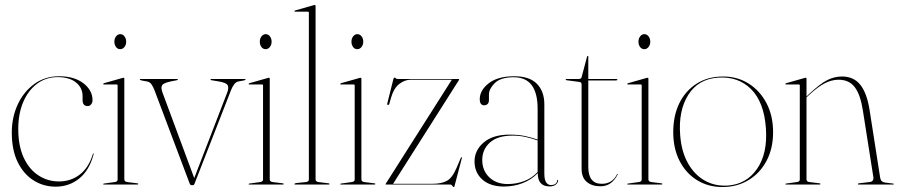

<svg xmlns="http://www.w3.org/2000/svg" viewBox="-20 -743 3618 773"><path d="M352.5 -339.5Q352.5 -329.5 346.8 -322.8Q341 -316 333 -316Q312.5 -316 312.5 -340V-356Q312.5 -389.5 286 -411Q259.5 -432.5 212.5 -432.5Q164.5 -432.5 128.8 -405.5Q93 -378.5 73.2 -331.5Q53.5 -284.5 53.5 -224Q53.5 -155.5 75.5 -108.2Q97.5 -61 134.8 -36.8Q172 -12.5 217.5 -12.5Q265 -12.5 301 -40Q337 -67.5 354 -123Q354.5 -125 356 -125Q358.5 -125 357 -122.5Q340 -57.5 299.2 -24.5Q258.5 8.5 204 8.5Q155 8.5 115 -16.8Q75 -42 51.2 -90.5Q27.5 -139 27.5 -209Q27.5 -270.5 51.2 -322Q75 -373.5 118 -404.8Q161 -436 218 -436Q279 -436 315.8 -407.8Q352.5 -379.5 352.5 -339.5Z M464 -545Q453.5 -545 447 -553.8Q440.5 -562.5 440.5 -575Q440.5 -588 447.5 -596.8Q454.5 -605.5 464 -605.5Q474.5 -605.5 481.2 -596.5Q488 -587.5 488 -575Q488 -562.5 481 -553.8Q474 -545 464 -545ZM480.5 -426V-21Q480.5 -11.5 492.5 -10L532.5 -5Q536.5 -5 536.5 -2Q536.5 0 533.5 0H397.5Q395.5 0 395.5 -2Q395.5 -3.5 398.5 -4L441.5 -10Q453.5 -11.5 453.5 -20V-399Q453.5 -403 449.5 -403H397.5Q395.5 -403 395.5 -405Q395.5 -406.5 398.5 -408L472.5 -429Q475.5 -430 477.5 -430Q480.5 -430 480.5 -426Z M756.5 2.5H751.5Q746.5 2.5 744 -3L601.5 -381Q597 -393 590.2 -403Q583.5 -413 572 -415L550 -419Q543 -420.5 543 -423Q543 -425 545 -425H693Q696 -425 696 -423Q696 -420.5 692 -420L667 -415Q638 -409 632.5 -399.5Q627 -390 634 -371L762 -26L895 -371Q902 -390 896.5 -400Q891 -410 861.5 -415L831.5 -420Q827.5 -420.5 827.5 -423Q827.5 -425 830.5 -425H966.5Q968.5 -425 968.5 -423Q968.5 -420.5 961.5 -419L939.5 -415Q930 -413 922.8 -403.5Q915.5 -394 910.5 -381L763 -3Q761 2.5 756.5 2.5Z M1049.5 -545Q1039 -545 1032.5 -553.8Q1026 -562.5 1026 -575Q1026 -588 1033 -596.8Q1040 -605.5 1049.5 -605.5Q1060 -605.5 1066.8 -596.5Q1073.5 -587.5 1073.5 -575Q1073.5 -562.5 1066.5 -553.8Q1059.5 -545 1049.5 -545ZM1066 -426V-21Q1066 -11.5 1078 -10L1118 -5Q1122 -5 1122 -2Q1122 0 1119 0H983Q981 0 981 -2Q981 -3.5 984 -4L1027 -10Q1039 -11.5 1039 -20V-399Q1039 -403 1035 -403H983Q981 -403 981 -405Q981 -406.5 984 -408L1058 -429Q1061 -430 1063 -430Q1066 -430 1066 -426Z M1250.5 -719V-21Q1250.5 -11.5 1262.5 -10L1302.5 -5Q1306.5 -5 1306.5 -2Q1306.5 0 1303.5 0H1167.5Q1165.5 0 1165.5 -2Q1165.5 -4.5 1172.5 -6L1211.5 -10Q1223.5 -11.5 1223.5 -20V-692Q1223.5 -696 1219.5 -696H1167.5Q1165.5 -696 1165.5 -698Q1165.5 -700.5 1168.5 -701L1242.5 -722Q1245.5 -723 1247.5 -723Q1250.5 -723 1250.5 -719Z M1418.5 -545Q1408 -545 1401.5 -553.8Q1395 -562.5 1395 -575Q1395 -588 1402 -596.8Q1409 -605.5 1418.5 -605.5Q1429 -605.5 1435.8 -596.5Q1442.5 -587.5 1442.5 -575Q1442.5 -562.5 1435.5 -553.8Q1428.5 -545 1418.5 -545ZM1435 -426V-21Q1435 -11.5 1447 -10L1487 -5Q1491 -5 1491 -2Q1491 0 1488 0H1352Q1350 0 1350 -2Q1350 -3.5 1353 -4L1396 -10Q1408 -11.5 1408 -20V-399Q1408 -403 1404 -403H1352Q1350 -403 1350 -405Q1350 -406.5 1353 -408L1427 -429Q1430 -430 1432 -430Q1435 -430 1435 -426Z M1827 -419.5 1562.5 -3H1720.5Q1757 -3 1779 -14.8Q1801 -26.5 1819 -69L1835.5 -108Q1837 -110.5 1839 -110Q1840.5 -109.5 1839 -104.5L1809.5 7.5Q1809 10 1807 10Q1804 10 1801 5Q1798 0 1792.5 0H1534Q1532.5 0 1532.5 -1.5Q1532.5 -2.5 1533.5 -4L1799 -422H1633.5Q1609.5 -422 1587.5 -405Q1565.5 -388 1555 -351.5L1547.5 -325.5Q1546.5 -320.5 1542 -320.5Q1538 -320.5 1539.5 -327.5L1564 -425.5Q1565.5 -430.5 1568.5 -430.5Q1571 -430.5 1573.5 -427.8Q1576 -425 1580.5 -425H1826.5Q1828.5 -425 1828.5 -423Q1828.5 -422.5 1827 -419.5Z M1890.5 -93Q1890.5 -138 1927.5 -169.5Q1964.5 -201 2031.5 -201Q2068.5 -201 2095.2 -195Q2122 -189 2144.5 -181V-305Q2144.5 -432 2048.5 -432Q1995.5 -432 1972 -408.5Q1948.5 -385 1948.5 -363V-341Q1948.5 -329 1942.8 -324Q1937 -319 1929.5 -319Q1911.5 -319 1911.5 -344Q1911.5 -379.5 1947.8 -407.8Q1984 -436 2050.5 -436Q2112 -436 2141.8 -405.5Q2171.5 -375 2171.5 -323V-45Q2171.5 -19 2179 -8.5Q2186.5 2 2198 2Q2221 2 2223.5 -17Q2223.5 -19 2225.5 -19Q2227 -19 2227 -17Q2227 -8 2218 -0.2Q2209 7.5 2192.5 7.5Q2145 7.5 2145 -46Q2120.5 -20 2084.8 -6Q2049 8 2008.5 8Q1954 8 1922.2 -20Q1890.5 -48 1890.5 -93ZM1921.5 -99Q1921.5 -56.5 1949.8 -29.2Q1978 -2 2024.5 -2Q2058 -2 2089.8 -13.8Q2121.5 -25.5 2144.5 -50.5V-177.5Q2122.5 -185.5 2097.5 -191.2Q2072.5 -197 2043.5 -197Q1983 -197 1952.2 -169Q1921.5 -141 1921.5 -99Z M2313.5 -413 2260.5 -420Q2257.5 -421 2257.5 -423Q2257.5 -425 2259.5 -425H2309.5Q2320 -425 2321.5 -432L2343.5 -515Q2345 -518 2346.5 -518Q2348.5 -518 2348.5 -516V-425H2461.5Q2465.5 -425 2465.5 -422Q2465.5 -419 2457.5 -419H2348.5V-71Q2348.5 -3 2402.5 -3Q2446 -3 2464.5 -42Q2465.5 -43.5 2466.5 -43Q2467.5 -42.5 2466.5 -40Q2442.5 7 2397.5 7Q2363.5 7 2342.5 -10.5Q2321.5 -28 2321.5 -64V-403Q2321.5 -411.5 2313.5 -413Z M2574 -545Q2563.5 -545 2557 -553.8Q2550.5 -562.5 2550.5 -575Q2550.5 -588 2557.5 -596.8Q2564.5 -605.5 2574 -605.5Q2584.5 -605.5 2591.2 -596.5Q2598 -587.5 2598 -575Q2598 -562.5 2591 -553.8Q2584 -545 2574 -545ZM2590.5 -426V-21Q2590.5 -11.5 2602.5 -10L2642.5 -5Q2646.5 -5 2646.5 -2Q2646.5 0 2643.5 0H2507.5Q2505.5 0 2505.5 -2Q2505.5 -3.5 2508.5 -4L2551.5 -10Q2563.5 -11.5 2563.5 -20V-399Q2563.5 -403 2559.5 -403H2507.5Q2505.5 -403 2505.5 -405Q2505.5 -406.5 2508.5 -408L2582.5 -429Q2585.5 -430 2587.5 -430Q2590.5 -430 2590.5 -426Z M2891.5 -435Q2949 -435 2994.2 -406.5Q3039.5 -378 3066 -327.5Q3092.5 -277 3092.5 -211Q3092.5 -145 3066 -95.2Q3039.5 -45.5 2993.5 -17.8Q2947.5 10 2888.5 10Q2831 10 2786.2 -17.8Q2741.5 -45.5 2716 -95.2Q2690.5 -145 2690.5 -211Q2690.5 -277.5 2715.2 -327.8Q2740 -378 2785.2 -406.5Q2830.5 -435 2891.5 -435ZM2910.5 4Q2985.5 -1.5 3028.2 -63.5Q3071 -125.5 3063.5 -227.5Q3056 -332 3004 -384Q2952 -436 2871.5 -430.5Q2791 -425 2750.8 -360.8Q2710.5 -296.5 2718.5 -198Q2723.5 -132.5 2749.8 -85.8Q2776 -39 2817.8 -15.8Q2859.5 7.5 2910.5 4Z M3227 -426V-354.5L3238 -365Q3282.5 -406.5 3311 -420.8Q3339.5 -435 3370 -435Q3417.5 -435 3444 -401.2Q3470.5 -367.5 3481 -300L3523.5 -28Q3526 -10 3543.5 -8L3575.5 -4Q3578.5 -4 3578.5 -2Q3578.5 0 3575.5 0H3437.5Q3433.5 0 3433.5 -2Q3433.5 -4 3438.5 -5L3480.5 -10Q3490.5 -11 3494 -16.5Q3497.5 -22 3496.5 -28L3454 -298Q3444 -362.5 3421.2 -392.2Q3398.5 -422 3356 -422Q3328.5 -422 3301 -408Q3273.5 -394 3240 -363L3227 -351V-21Q3227 -11.5 3239 -10L3279 -5Q3283 -5 3283 -2Q3283 0 3280 0H3144Q3142 0 3142 -2Q3142 -3.5 3145 -4L3188 -10Q3200 -11.5 3200 -20V-399Q3200 -403 3196 -403H3144Q3142 -403 3142 -405Q3142 -406.5 3145 -408L3219 -429Q3222 -430 3224 -430Q3227 -430 3227 -426Z"/></svg>

Font: Fraunces 144pt S000 Thin
Style: Regular
Weight: 100
Version: Version 1.000; ttfautohint (v1.8.3)